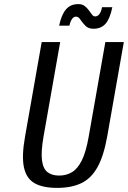

<svg xmlns="http://www.w3.org/2000/svg" viewBox="-20 -905 623 935"><path d="M258 10Q188 10 148 -13Q108 -36 96.5 -90.5Q85 -145 102 -240L183 -700H273L192 -240Q179 -165 184.5 -124Q190 -83 211.5 -66.5Q233 -50 268 -50Q303 -50 330.5 -66.5Q358 -83 378.5 -124Q399 -165 412 -240L493 -700H583L502 -240Q485 -145 454.5 -90.5Q424 -36 376 -13Q328 10 258 10ZM435 -765Q410 -765 395.5 -780Q381 -795 371.5 -809.5Q362 -824 350 -824Q328 -824 318 -780H268Q279 -833 301 -859Q323 -885 361 -885Q380 -885 392 -876Q404 -867 412.5 -855Q421 -843 428 -834Q435 -825 443 -825Q468 -825 477 -870H527Q516 -815 494.5 -790Q473 -765 435 -765Z"/></svg>

Font: Cuprum
Style: Italic
Weight: 400
Italic angle: -10°
Designer: Jovanny Lemonad
Foundry: Jovanny Lemonad
Version: Version 3.000